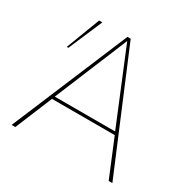

<svg xmlns="http://www.w3.org/2000/svg" viewBox="-161 -877 1027 1033"><g transform="rotate(30 353.0 -361.0)"><path d="M540 -248H165L353 -702ZM666 0 363 -722H343L40 0H63L158 -230H548L643 0ZM167 -722 87 -512H97L187 -722Z"/></g></svg>

Font: Perun Thin
Style: Regular
Weight: 100
Foundry: Copyright (c) Stefan Peev, Context Ltd, 2016
Version: Version 1.089